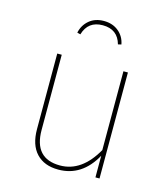

<svg xmlns="http://www.w3.org/2000/svg" viewBox="-110 -812 796 908"><g transform="rotate(15 288.0 -357.5)"><path d="M395 -639 379 -635Q360 -704 287 -704Q215 -704 195 -635L179 -639Q187 -677 215.5 -701Q244 -725 287 -725Q330 -725 359 -701Q388 -677 395 -639ZM459 -519V0H439V-106Q375 10 259 10Q190 10 151.5 -31Q113 -72 113 -149V-519H135V-151Q135 -11 262 -11Q368 -11 437 -133V-519Z"/></g></svg>

Font: FiraGO Thin
Style: Regular
Weight: 100
Designer: bBox Type
Foundry: bBox Type GmbH
Version: Version 1.001;PS 001.001;hotconv 1.0.88;makeotf.lib2.5.64775